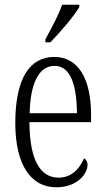

<svg xmlns="http://www.w3.org/2000/svg" viewBox="-20 -786 447 816"><path d="M173 -619V-606H194C238 -651 297 -721 317 -756V-766H244C229 -721 202 -674 173 -619ZM219 10C309 10 352 -48 352 -85C352 -100 345 -109 337 -113C319 -70 285 -31 229 -31C151 -31 106 -106 105 -267H367V-298C367 -454 311 -544 211 -544C105 -544 45 -451 45 -263C45 -89 109 10 219 10ZM307 -305H106C109 -430 144 -506 212 -506C280 -506 306 -424 307 -305Z"/></svg>

Font: Noto Serif Tamil ExtraCondensed Light
Style: Italic
Weight: 300
Width: 2
Italic angle: -12°
Designer: Indian Type Foundry, Tom Grace, and the Monotype Design Team
Foundry: Monotype Imaging Inc.
Version: Version 2.003